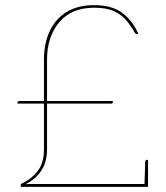

<svg xmlns="http://www.w3.org/2000/svg" viewBox="-20 -727 644 747"><path d="M61 0V-11Q99 -28 125 -59.5Q151 -91 151 -145V-324H48V-328Q48 -331 50.5 -332.5Q53 -334 55 -334H151V-495Q151 -558 173.5 -606Q196 -654 239.5 -680.5Q283 -707 346 -707Q416 -707 456 -676.5Q496 -646 518 -596Q517 -595 515.5 -595Q514 -595 512 -595Q511 -595 511 -595Q511 -595 510 -595Q507 -595 504 -600Q489 -628 469.5 -650Q450 -672 421 -684.5Q392 -697 346 -697Q258 -697 210.5 -640.5Q163 -584 163 -495V-334H419V-329Q419 -327 417.5 -325.5Q416 -324 413 -324H163V-145Q163 -97 140.5 -63Q118 -29 79 -10Q84 -11 88.5 -11Q93 -11 97 -11H556V0ZM542 -5 545 -98Q545 -100 546.5 -102.5Q548 -105 550 -105H556V-11Z"/></svg>

Font: Aleo Thin
Style: Regular
Weight: 250
Designer: Alessio Laiso
Foundry: Alessio Laiso
Version: Version 2.001;gftools[0.9.29]